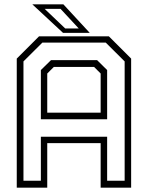

<svg xmlns="http://www.w3.org/2000/svg" viewBox="-20 -868 684 888"><path d="M57.5 0V-597L160.5 -700H483.5L586.5 -597V0H445.5V-206H198.5V0ZM88.5 -32H169V-235.5H475.5V-32H556.5V-584L469 -671H176L88.5 -584ZM198.5 -347H445.5V-528L415 -558.5H229L198.5 -528ZM169 -316.5V-544L216 -590H429L475.5 -544V-316.5ZM395 -716H271.5L129.5 -848H273ZM344 -736.5 260 -827H186.5L281.5 -736.5Z"/></svg>

Font: Tourney Thin Light
Style: Regular
Weight: 300
Version: Version 1.015